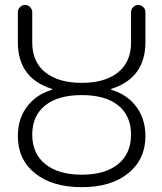

<svg xmlns="http://www.w3.org/2000/svg" viewBox="-20 -774 660 782"><path d="M164.1 -344.7Q111.3 -302.7 111.3 -225.6Q111.3 -148.4 164.6 -105.5Q217.8 -62.5 313 -62.5Q408.2 -62.5 460.9 -105.5Q513.7 -148.4 513.7 -225.6Q513.7 -302.7 461.4 -344.7Q409.2 -386.7 313 -386.7Q216.8 -386.7 164.1 -344.7ZM52.7 -602.5V-724.6Q52.7 -736.3 61.5 -745.1Q70.3 -753.9 82 -753.9Q93.8 -753.9 102.5 -745.1Q111.3 -736.3 111.3 -724.6V-600.6Q111.3 -521.5 165 -479Q218.8 -436.5 313 -436.5Q407.2 -436.5 460.4 -479Q513.7 -521.5 513.7 -600.6V-724.6Q513.7 -736.3 522.5 -745.1Q531.2 -753.9 543 -753.9Q554.7 -753.9 563.5 -745.1Q572.3 -736.3 572.3 -724.6V-602.5Q572.3 -456.1 433.6 -412.1Q432.6 -412.1 432.6 -410.2Q432.6 -408.2 433.6 -408.2Q493.2 -390.6 529.3 -346.7Q572.3 -294.9 572.3 -219.7Q572.3 -125 502.4 -68.4Q432.6 -11.7 313 -11.7Q193.4 -11.7 123 -67.9Q52.7 -124 52.7 -219.7Q52.7 -295.9 95.7 -346.7Q131.8 -390.6 191.4 -408.2Q192.4 -408.2 192.4 -410.2Q192.4 -412.1 191.4 -412.1Q52.7 -455.1 52.7 -602.5Z"/></svg>

Font: Gen Jyuu Gothic P Light
Style: Regular
Weight: 200
Designer: [Source Han Sans]
Ryoko NISHIZUKA  (kana & ideographs); Paul D. Hunt (Latin, Greek & Cyrillic); Wenlong ZHANG  (bopomofo
Version: Version 1.002.20150607